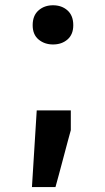

<svg xmlns="http://www.w3.org/2000/svg" viewBox="-20 -562 408 747"><path d="M104.3 165.9 122.9 -132.5H255.5V-55.6Q249.3 -33.6 243.4 -11.4Q237.5 10.8 231.6 33Q225.8 55.1 219.8 77.3Q213.8 99.5 207.9 121.7Q202 143.9 195.8 165.9ZM186.2 -389Q153.3 -389 130.2 -408.2Q107.1 -427.4 107.1 -464Q107.1 -501.4 129.8 -521.4Q152.5 -541.5 186.2 -541.5Q220.3 -541.5 242.7 -521.4Q265.1 -501.4 265.1 -464Q265.1 -428 242.7 -408.5Q220.3 -389 186.2 -389Z"/></svg>

Font: Comme
Style: Regular
Weight: 400
Designer: Vernon Adams
Foundry: Vernon Adams
Version: Version 1.000;gftools[0.9.27]